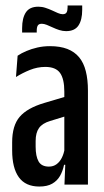

<svg xmlns="http://www.w3.org/2000/svg" viewBox="-20 -676 382 703"><path d="M216 0 219.5 -86H215.5V-300.5V-340.5Q215.5 -387 199.8 -409Q184 -431 146 -431Q117 -431 89.2 -419.8Q61.5 -408.5 38.5 -394L44.5 -472Q58.5 -481.5 76.8 -489.2Q95 -497 116.8 -502Q138.5 -507 163 -507Q200 -507 226.5 -496.8Q253 -486.5 269.8 -466.2Q286.5 -446 294.2 -415.2Q302 -384.5 302 -344V0ZM124 7Q73.5 7 49 -27Q24.5 -61 24.5 -125.5V-155Q24.5 -216 52 -248.2Q79.5 -280.5 142 -299L226 -324L235 -255L163.5 -233Q135 -224.5 122.8 -207.2Q110.5 -190 110.5 -159.5V-139Q110.5 -104 121.2 -85Q132 -66 159 -66Q175.5 -66 187.2 -74.8Q199 -83.5 206.5 -98.5Q214 -113.5 217 -133L227.5 -72.5H214.5Q210 -50 199.8 -32Q189.5 -14 171.2 -3.5Q153 7 124 7ZM222 -562Q209.5 -562 197 -566Q184.5 -570 173 -575.5Q161.5 -581 151.2 -585Q141 -589 133 -589Q122.5 -589 118.5 -582.8Q114.5 -576.5 114.5 -563.5V-557H61V-573Q61 -610 74.8 -630.8Q88.5 -651.5 120.5 -651.5Q134 -651.5 146.8 -647.2Q159.5 -643 170.8 -637.8Q182 -632.5 192 -628.2Q202 -624 209.5 -624Q220 -624 223.8 -630.5Q227.5 -637 227.5 -649.5V-656H281V-640Q281 -603 267.2 -582.5Q253.5 -562 222 -562Z"/></svg>

Font: Anek Latin Condensed Medium
Style: Regular
Weight: 500
Width: 3
Designer: Yesha Goshar
Foundry: Ek Type
Version: Version 1.003